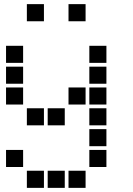

<svg xmlns="http://www.w3.org/2000/svg" viewBox="-20 -711 640 922"><path d="M110 -691Q109 -691 109 -691Q109 -691 109 -690V-610Q109 -609 109 -609Q109 -609 110 -609H190Q191 -609 191 -609Q191 -609 191 -610V-690Q191 -691 191 -691Q191 -691 190 -691ZM310 -691Q309 -691 309 -691Q309 -691 309 -690V-610Q309 -609 309 -609Q309 -609 310 -609H390Q391 -609 391 -609Q391 -609 391 -610V-690Q391 -691 391 -691Q391 -691 390 -691ZM10 -491Q9 -491 9 -491Q9 -491 9 -490V-410Q9 -409 9 -409Q9 -409 10 -409H90Q91 -409 91 -409Q91 -409 91 -410V-490Q91 -491 91 -491Q91 -491 90 -491ZM410 -491Q409 -491 409 -491Q409 -491 409 -490V-410Q409 -409 409 -409Q409 -409 410 -409H490Q491 -409 491 -409Q491 -409 491 -410V-490Q491 -491 491 -491Q491 -491 490 -491ZM10 -391Q9 -391 9 -391Q9 -391 9 -390V-310Q9 -309 9 -309Q9 -309 10 -309H90Q91 -309 91 -309Q91 -309 91 -310V-390Q91 -391 91 -391Q91 -391 90 -391ZM410 -391Q409 -391 409 -391Q409 -391 409 -390V-310Q409 -309 409 -309Q409 -309 410 -309H490Q491 -309 491 -309Q491 -309 491 -310V-390Q491 -391 491 -391Q491 -391 490 -391ZM10 -291Q9 -291 9 -291Q9 -291 9 -290V-210Q9 -209 9 -209Q9 -209 10 -209H90Q91 -209 91 -209Q91 -209 91 -210V-290Q91 -291 91 -291Q91 -291 90 -291ZM310 -291Q309 -291 309 -291Q309 -291 309 -290V-210Q309 -209 309 -209Q309 -209 310 -209H390Q391 -209 391 -209Q391 -209 391 -210V-290Q391 -291 391 -291Q391 -291 390 -291ZM410 -291Q409 -291 409 -291Q409 -291 409 -290V-210Q409 -209 409 -209Q409 -209 410 -209H490Q491 -209 491 -209Q491 -209 491 -210V-290Q491 -291 491 -291Q491 -291 490 -291ZM110 -191Q109 -191 109 -191Q109 -191 109 -190V-110Q109 -109 109 -109Q109 -109 110 -109H190Q191 -109 191 -109Q191 -109 191 -110V-190Q191 -191 191 -191Q191 -191 190 -191ZM210 -191Q209 -191 209 -191Q209 -191 209 -190V-110Q209 -109 209 -109Q209 -109 210 -109H290Q291 -109 291 -109Q291 -109 291 -110V-190Q291 -191 291 -191Q291 -191 290 -191ZM410 -191Q409 -191 409 -191Q409 -191 409 -190V-110Q409 -109 409 -109Q409 -109 410 -109H490Q491 -109 491 -109Q491 -109 491 -110V-190Q491 -191 491 -191Q491 -191 490 -191ZM410 -91Q409 -91 409 -91Q409 -91 409 -90V-10Q409 -9 409 -9Q409 -9 410 -9H490Q491 -9 491 -9Q491 -9 491 -10V-90Q491 -91 491 -91Q491 -91 490 -91ZM10 9Q9 9 9 9Q9 9 9 10V90Q9 91 9 91Q9 91 10 91H90Q91 91 91 91Q91 91 91 90V10Q91 9 91 9Q91 9 90 9ZM410 9Q409 9 409 9Q409 9 409 10V90Q409 91 409 91Q409 91 410 91H490Q491 91 491 91Q491 91 491 90V10Q491 9 491 9Q491 9 490 9ZM110 109Q109 109 109 109Q109 109 109 110V190Q109 191 109 191Q109 191 110 191H190Q191 191 191 191Q191 191 191 190V110Q191 109 191 109Q191 109 190 109ZM210 109Q209 109 209 109Q209 109 209 110V190Q209 191 209 191Q209 191 210 191H290Q291 191 291 191Q291 191 291 190V110Q291 109 291 109Q291 109 290 109ZM310 109Q309 109 309 109Q309 109 309 110V190Q309 191 309 191Q309 191 310 191H390Q391 191 391 191Q391 191 391 190V110Q391 109 391 109Q391 109 390 109Z"/></svg>

Font: Doto ExtraBold
Style: Regular
Weight: 800
Monospace: yes
Version: Version 1.000